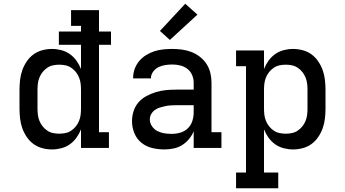

<svg xmlns="http://www.w3.org/2000/svg" viewBox="-20 -789 1840 1024"><path d="M257 8Q231 8 205 1Q179 -6 158 -21.5Q137 -37 122 -59.5Q107 -82 98.5 -106.5Q90 -131 87 -157.5Q84 -184 84 -210V-310Q84 -336 87 -362.5Q90 -389 98.5 -413.5Q107 -438 122 -460.5Q137 -483 158 -498.5Q179 -514 205 -521Q231 -528 257 -528Q282 -528 307 -521.5Q332 -515 352.5 -500.5Q373 -486 388 -465Q403 -444 412 -421V-550H294V-621H412V-651H359V-735H508V-621H572V-550H508V-84H561V0H412V-99Q403 -76 388 -55Q373 -34 352.5 -19.5Q332 -5 307 1.5Q282 8 257 8ZM296 -76Q313 -76 329.5 -79.5Q346 -83 360 -92.5Q374 -102 384.5 -115Q395 -128 401.5 -144Q408 -160 410 -176.5Q412 -193 412 -210V-310Q412 -327 410 -343.5Q408 -360 401.5 -376Q395 -392 384.5 -405Q374 -418 360 -427.5Q346 -437 329.5 -440.5Q313 -444 296 -444Q279 -444 262.5 -440.5Q246 -437 232 -427.5Q218 -418 207.5 -405Q197 -392 190.5 -376Q184 -360 182 -343.5Q180 -327 180 -310V-210Q180 -193 182 -176.5Q184 -160 190.5 -144Q197 -128 207.5 -115Q218 -102 232 -92.5Q246 -83 262.5 -79.5Q279 -76 296 -76Z M856 8Q824 8 792 0.5Q760 -7 734.5 -27.5Q709 -48 696.5 -79Q684 -110 684 -142Q684 -170 692.5 -196.5Q701 -223 719 -243.5Q737 -264 761.5 -277Q786 -290 812.5 -298Q839 -306 866 -308.5Q893 -311 921 -311H1013V-348Q1013 -369 1004.5 -389Q996 -409 979 -422Q962 -435 941 -440Q920 -445 899 -445Q880 -445 861 -442Q842 -439 825.5 -431Q809 -423 797 -407Q785 -391 785 -372V-371H690V-374Q690 -399 698.5 -422Q707 -445 722.5 -463.5Q738 -482 759 -495Q780 -508 803 -515.5Q826 -523 850.5 -525.5Q875 -528 899 -528Q925 -528 951 -524.5Q977 -521 1001.5 -511.5Q1026 -502 1047 -485.5Q1068 -469 1082 -447Q1096 -425 1102 -399.5Q1108 -374 1108 -348V-84H1161V0H1013V-89Q1004 -67 988 -47.5Q972 -28 951 -15Q930 -2 905.5 3Q881 8 856 8ZM895 -75Q919 -75 941.5 -81.5Q964 -88 981 -104Q998 -120 1005.5 -143Q1013 -166 1013 -189V-228H921Q906 -228 891 -227Q876 -226 861.5 -223Q847 -220 832.5 -215.5Q818 -211 806 -202.5Q794 -194 786.5 -180.5Q779 -167 779 -152Q779 -133 790.5 -116Q802 -99 819.5 -90Q837 -81 856.5 -78Q876 -75 895 -75ZM886 -576 833 -624 968 -769 1033 -711Z M1464 215H1239V131H1292V-436H1239V-520H1388V-421Q1397 -444 1412 -465Q1427 -486 1447.5 -500.5Q1468 -515 1493 -521.5Q1518 -528 1543 -528Q1569 -528 1595 -521Q1621 -514 1642 -498.5Q1663 -483 1678 -460.5Q1693 -438 1701.5 -413.5Q1710 -389 1713 -362.5Q1716 -336 1716 -310V-210Q1716 -184 1713 -157.5Q1710 -131 1701.5 -106.5Q1693 -82 1678 -59.5Q1663 -37 1642 -21.5Q1621 -6 1595 1Q1569 8 1543 8Q1518 8 1493 1.5Q1468 -5 1447.5 -19.5Q1427 -34 1412 -55Q1397 -76 1388 -99V131H1464ZM1504 -76Q1521 -76 1537.5 -79.5Q1554 -83 1568 -92.5Q1582 -102 1592.5 -115Q1603 -128 1609.5 -144Q1616 -160 1618 -176.5Q1620 -193 1620 -210V-310Q1620 -327 1618 -343.5Q1616 -360 1609.5 -376Q1603 -392 1592.5 -405Q1582 -418 1568 -427.5Q1554 -437 1537.5 -440.5Q1521 -444 1504 -444Q1487 -444 1470.5 -440.5Q1454 -437 1440 -427.5Q1426 -418 1415.5 -405Q1405 -392 1398.5 -376Q1392 -360 1390 -343.5Q1388 -327 1388 -310V-210Q1388 -193 1390 -176.5Q1392 -160 1398.5 -144Q1405 -128 1415.5 -115Q1426 -102 1440 -92.5Q1454 -83 1470.5 -79.5Q1487 -76 1504 -76Z"/></svg>

Font: Iosevka HT Medium Extended
Style: Regular
Weight: 500
Width: 7
Monospace: yes
Designer: Belleve Invis
Foundry: Belleve Invis
Version: Version 32.3.0; ttfautohint (v1.8.4)